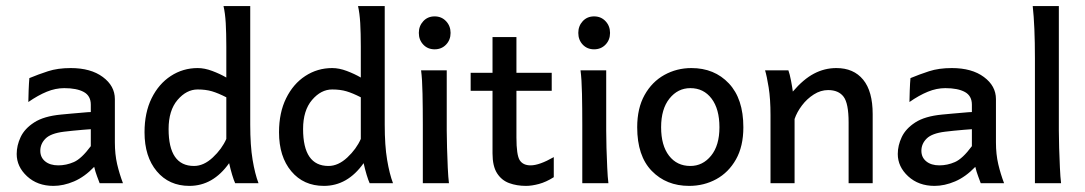

<svg xmlns="http://www.w3.org/2000/svg" viewBox="-20 -606 3590 635"><path d="M156.7 8.8Q104 8.8 69.6 -22.9Q35.2 -54.7 35.2 -96.7Q35.2 -125 48.3 -152.8Q61.5 -180.7 93.3 -201.2Q125 -221.7 181.6 -227.1Q194.3 -228.5 214.8 -230.2Q235.4 -231.9 254.2 -233.6Q272.9 -235.4 280.3 -235.4V-259.8Q280.3 -289.1 257.1 -301.8Q233.9 -314.5 192.4 -314.5Q163.6 -314.5 134.8 -302.7Q106 -291 73.7 -268.6Q73.7 -280.8 74.7 -306.6Q75.7 -332.5 77.1 -347.7Q106.4 -359.9 138.7 -370.4Q170.9 -380.9 213.9 -380.9Q280.3 -380.9 320.1 -351.3Q359.9 -321.8 359.9 -278.3V-135.3Q359.9 -95.7 367.4 -63.2Q375 -30.8 386.7 0H309.6Q306.6 -8.3 301 -22.9Q295.4 -37.6 291.5 -54.2Q259.8 -21 224.9 -6.1Q189.9 8.8 156.7 8.8ZM172.9 -59.1Q199.2 -59.1 224.4 -70.1Q249.5 -81.1 280.3 -122.6V-178.7Q272 -178.2 254.9 -176.8Q237.8 -175.3 220 -173.6Q202.1 -171.9 191.4 -170.4Q147.9 -165 130.6 -147.7Q113.3 -130.4 113.3 -107.4Q113.3 -85.4 129.4 -72.3Q145.5 -59.1 172.9 -59.1Z M606.4 8.8Q539.1 8.8 498.5 -39.6Q458 -87.9 458 -168.5Q458 -233.4 481.4 -281Q504.9 -328.6 544.9 -354.7Q585 -380.9 633.8 -380.9Q656.7 -380.9 682.1 -371.3Q707.5 -361.8 728.5 -349.6V-452.1Q728.5 -496.1 726.6 -529.5Q724.6 -563 719.2 -585.9H807.6V-193.8Q807.6 -124.5 815.4 -77.6Q823.2 -30.8 835 0H757.8Q753.4 -9.3 747.8 -27.8Q742.2 -46.4 737.8 -66.4Q684.6 8.8 606.4 8.8ZM621.6 -57.1Q653.8 -57.1 683.8 -85.2Q713.9 -113.3 728.5 -146.5V-284.2Q701.7 -297.9 681.2 -304Q660.6 -310.1 633.8 -310.1Q596.7 -310.1 567.1 -275.4Q537.6 -240.7 537.6 -179.2Q537.6 -57.1 621.6 -57.1Z M1051.3 8.8Q983.9 8.8 943.4 -39.6Q902.8 -87.9 902.8 -168.5Q902.8 -233.4 926.3 -281Q949.7 -328.6 989.7 -354.7Q1029.8 -380.9 1078.6 -380.9Q1101.6 -380.9 1127 -371.3Q1152.3 -361.8 1173.3 -349.6V-452.1Q1173.3 -496.1 1171.4 -529.5Q1169.4 -563 1164.1 -585.9H1252.4V-193.8Q1252.4 -124.5 1260.3 -77.6Q1268.1 -30.8 1279.8 0H1202.6Q1198.2 -9.3 1192.6 -27.8Q1187 -46.4 1182.6 -66.4Q1129.4 8.8 1051.3 8.8ZM1066.4 -57.1Q1098.6 -57.1 1128.7 -85.2Q1158.7 -113.3 1173.3 -146.5V-284.2Q1146.5 -297.9 1126 -304Q1105.5 -310.1 1078.6 -310.1Q1041.5 -310.1 1012 -275.4Q982.4 -240.7 982.4 -179.2Q982.4 -57.1 1066.4 -57.1Z M1378.4 0Q1378.4 0 1378.4 -19.8Q1378.4 -39.6 1378.4 -70.3Q1378.4 -101.1 1378.4 -134.3Q1378.4 -167.5 1378.4 -193.8Q1378.4 -247.6 1377.4 -296.1Q1376.5 -344.7 1372.6 -373.5H1457.5V-173.8Q1457.5 -150.4 1458.5 -116.9Q1459.5 -83.5 1460.9 -51.5Q1462.4 -19.5 1464.8 0ZM1417.5 -442.9Q1394.5 -442.9 1379.9 -458.5Q1365.2 -474.1 1365.2 -497.1Q1365.2 -520 1379.9 -535.9Q1394.5 -551.8 1417.5 -551.8Q1440.4 -551.8 1455.3 -535.9Q1470.2 -520 1470.2 -497.1Q1470.2 -474.1 1455.3 -458.5Q1440.4 -442.9 1417.5 -442.9Z M1719.7 8.8Q1689 8.8 1663.8 -0.5Q1638.7 -9.8 1623.8 -33.2Q1608.9 -56.6 1608.9 -98.6V-483.4H1688V-151.4Q1688 -92.8 1699 -75.9Q1710 -59.1 1734.9 -59.1Q1763.7 -59.1 1811.5 -86.4V-20Q1786.1 -3.9 1762.5 2.4Q1738.8 8.8 1719.7 8.8ZM1536.6 -305.7V-365.2H1804.7V-305.7Z M1905.8 0Q1905.8 0 1905.8 -19.8Q1905.8 -39.6 1905.8 -70.3Q1905.8 -101.1 1905.8 -134.3Q1905.8 -167.5 1905.8 -193.8Q1905.8 -247.6 1904.8 -296.1Q1903.8 -344.7 1899.9 -373.5H1984.9V-173.8Q1984.9 -150.4 1985.8 -116.9Q1986.8 -83.5 1988.3 -51.5Q1989.7 -19.5 1992.2 0ZM1944.8 -442.9Q1921.9 -442.9 1907.2 -458.5Q1892.6 -474.1 1892.6 -497.1Q1892.6 -520 1907.2 -535.9Q1921.9 -551.8 1944.8 -551.8Q1967.8 -551.8 1982.7 -535.9Q1997.6 -520 1997.6 -497.1Q1997.6 -474.1 1982.7 -458.5Q1967.8 -442.9 1944.8 -442.9Z M2259.3 8.8Q2183.6 8.8 2135.5 -40.8Q2087.4 -90.3 2087.4 -185.1Q2087.4 -248 2111.8 -291.7Q2136.2 -335.4 2177.2 -358.2Q2218.3 -380.9 2266.6 -380.9Q2342.8 -380.9 2390.6 -330.1Q2438.5 -279.3 2438.5 -185.1Q2438.5 -122.1 2414.1 -78.9Q2389.6 -35.6 2348.9 -13.4Q2308.1 8.8 2259.3 8.8ZM2263.2 -57.1Q2304.2 -57.1 2331.8 -91.1Q2359.4 -125 2359.4 -185.1Q2359.4 -245.6 2333.3 -280Q2307.1 -314.5 2263.2 -314.5Q2221.7 -314.5 2194.1 -280Q2166.5 -245.6 2166.5 -185.1Q2166.5 -125 2192.6 -91.1Q2218.8 -57.1 2263.2 -57.1Z M2528.3 0Q2528.3 0 2528.3 -24.4Q2528.3 -48.8 2528.3 -85.7Q2528.3 -122.6 2528.3 -160.4Q2528.3 -198.2 2528.3 -225.1Q2528.3 -278.8 2522.2 -316.7Q2516.1 -354.5 2510.3 -373.5H2587.4Q2591.8 -361.8 2596.2 -338.9Q2600.6 -315.9 2602.1 -303.2Q2637.2 -344.2 2672.1 -362.5Q2707 -380.9 2746.1 -380.9Q2803.2 -380.9 2834.7 -342.5Q2866.2 -304.2 2866.2 -228.5Q2866.2 -210.4 2866.2 -181.9Q2866.2 -153.3 2866.2 -122.1Q2866.2 -90.8 2866.2 -63Q2866.2 -35.2 2866.2 -17.6Q2866.2 0 2866.2 0H2786.6Q2786.6 0 2786.6 -23.7Q2786.6 -47.4 2786.6 -81.8Q2786.6 -116.2 2786.6 -149.2Q2786.6 -182.1 2786.6 -201.2Q2786.6 -264.2 2770 -286.1Q2753.4 -308.1 2718.8 -308.1Q2694.3 -308.1 2671.6 -293.7Q2648.9 -279.3 2632.3 -257.3Q2615.7 -235.4 2607.9 -212.4V0Z M3070.8 8.8Q3018.1 8.8 2983.6 -22.9Q2949.2 -54.7 2949.2 -96.7Q2949.2 -125 2962.4 -152.8Q2975.6 -180.7 3007.3 -201.2Q3039.1 -221.7 3095.7 -227.1Q3108.4 -228.5 3128.9 -230.2Q3149.4 -231.9 3168.2 -233.6Q3187 -235.4 3194.3 -235.4V-259.8Q3194.3 -289.1 3171.1 -301.8Q3147.9 -314.5 3106.4 -314.5Q3077.6 -314.5 3048.8 -302.7Q3020 -291 2987.8 -268.6Q2987.8 -280.8 2988.8 -306.6Q2989.7 -332.5 2991.2 -347.7Q3020.5 -359.9 3052.7 -370.4Q3085 -380.9 3127.9 -380.9Q3194.3 -380.9 3234.1 -351.3Q3273.9 -321.8 3273.9 -278.3V-135.3Q3273.9 -95.7 3281.5 -63.2Q3289.1 -30.8 3300.8 0H3223.6Q3220.7 -8.3 3215.1 -22.9Q3209.5 -37.6 3205.6 -54.2Q3173.8 -21 3138.9 -6.1Q3104 8.8 3070.8 8.8ZM3086.9 -59.1Q3113.3 -59.1 3138.4 -70.1Q3163.6 -81.1 3194.3 -122.6V-178.7Q3186 -178.2 3168.9 -176.8Q3151.9 -175.3 3134 -173.6Q3116.2 -171.9 3105.5 -170.4Q3062 -165 3044.7 -147.7Q3027.3 -130.4 3027.3 -107.4Q3027.3 -85.4 3043.5 -72.3Q3059.6 -59.1 3086.9 -59.1Z M3402.8 0V-413.6Q3402.8 -520 3395.5 -585.9H3481.9V-173.8Q3481.9 -150.4 3482.9 -116.9Q3483.9 -83.5 3485.4 -51.8Q3486.8 -20 3489.3 0Z"/></svg>

Font: Harmattan Medium
Style: Regular
Weight: 500
Designer: George W. Nuss III and SIL International
Foundry: SIL International
Version: Version 4.000